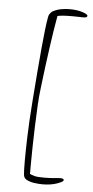

<svg xmlns="http://www.w3.org/2000/svg" viewBox="-55 -722 410 849"><g transform="rotate(5 150.0 -298.0)"><path d="M167 93Q149 93 129 90Q109 87 95 79Q84 73 82 59Q81 52 80.5 36Q80 20 80 -5Q80 -46 82 -111Q84 -176 91 -270Q102 -416 110.5 -508.5Q119 -601 126 -640Q127 -652 132.5 -660Q138 -668 144 -672Q162 -682 181.5 -685.5Q201 -689 220 -689Q253 -689 277 -681Q301 -673 300 -666Q300 -658 282 -658Q275 -658 263 -658.5Q251 -659 235 -659Q184 -659 168 -654Q167 -651 167 -648Q167 -645 166 -642Q158 -599 146 -514.5Q134 -430 122 -328Q118 -297 115.5 -253.5Q113 -210 111.5 -162.5Q110 -115 109 -71Q108 -27 108 5.5Q108 38 108 52Q116 56 128.5 59.5Q141 63 169 63Q198 63 216.5 61Q235 59 245 59Q259 59 259 67Q258 74 230.5 83.5Q203 93 167 93Z"/></g></svg>

Font: Square Peg
Style: Regular
Weight: 400
Designer: Robert E. Leuschke
Foundry: Robert E. Leuschke
Version: Version 1.010; ttfautohint (v1.8.4.7-5d5b)